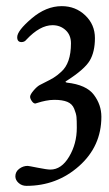

<svg xmlns="http://www.w3.org/2000/svg" viewBox="-20 -449 354 625"><path d="M181 -429Q226 -429 257.5 -399Q289 -369 289 -325Q289 -280 272 -251.5Q255 -223 197 -186Q189 -182 198 -180Q261 -173 285.5 -140.5Q310 -108 310 -69Q310 27 237.5 91.5Q165 156 66 156Q51 156 40.5 146.5Q30 137 30 125Q30 110 42.5 100.5Q55 91 70 91Q73 91 103 97Q133 103 144 103Q180 103 205 61Q230 19 230 -33Q230 -57 229 -68Q228 -79 221.5 -95Q215 -111 199 -117.5Q183 -124 157 -124Q143 -124 128.5 -121Q114 -118 105 -115Q96 -112 95 -112Q89 -112 83.5 -120Q78 -128 78 -134Q78 -141 89 -154Q100 -167 109 -172Q116 -176 129.5 -182.5Q143 -189 154.5 -196Q166 -203 179 -215Q211 -243 211 -308Q211 -335 193.5 -351Q176 -367 151 -367Q110 -367 66 -320Q60 -312 50 -312Q36 -312 36 -328Q36 -349 83 -389Q130 -429 181 -429Z"/></svg>

Font: EB Garamond 08
Style: Regular
Weight: 400
Version: Version 0.016 ; ttfautohint (v1.5)